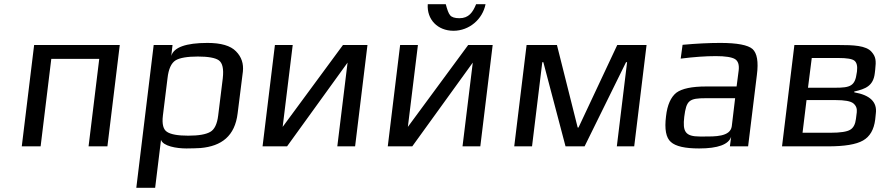

<svg xmlns="http://www.w3.org/2000/svg" viewBox="-20 -699 4244 917"><path d="M493 0 552 -484H143L84 0H174L225 -418H454L403 0Z M870 10C896 10 919 9 938 8C1038 -1 1102 -49 1115 -158L1140 -357C1144 -394 1134 -427 1107 -454C1081 -481 1035 -494 971 -494C868 -494 810 -473 798 -432L804 -484H714L631 198H721L749 -31C759 -1 823 10 870 10ZM1022 -147C1017 -106 1004 -80 984 -69C963 -57 929 -51 879 -51C830 -51 796 -57 778 -69C760 -80 753 -106 758 -147L780 -325C785 -370 798 -398 819 -411C839 -423 875 -429 925 -429C974 -429 1008 -423 1025 -411C1043 -398 1049 -370 1044 -325Z M1351 0 1640 -400 1591 0H1676L1735 -484H1618L1330 -93L1378 -484H1293L1234 0Z M2174 -612C2152 -612 2137 -617 2130 -626C2122 -635 2116 -653 2109 -679H2023C2018 -606 2070 -552 2146 -552C2221 -552 2285 -607 2299 -679H2254C2238 -640 2219 -612 2174 -612ZM1949 0 2238 -400 2189 0H2274L2333 -484H2216L1928 -93L1976 -484H1891L1832 0Z M3009 0 3068 -484H2928L2743 -90H2739L2640 -484H2495L2436 0H2521L2570 -402H2575L2681 0H2772L2970 -402H2975L2926 0Z M3553 0 3595 -342C3603 -404 3596 -445 3574 -465C3552 -484 3501 -494 3420 -494C3366 -494 3306 -491 3240 -485L3231 -419C3294 -427 3350 -431 3399 -431C3444 -431 3475 -426 3490 -417C3505 -408 3511 -390 3508 -363L3498 -286H3353C3284 -286 3237 -276 3210 -256C3184 -235 3167 -198 3161 -144C3153 -82 3161 -41 3184 -21C3207 0 3252 10 3319 10C3409 10 3460 -9 3472 -46L3466 0ZM3248 -141C3258 -220 3271 -230 3352 -230H3491L3475 -96C3468 -45 3393 -47 3341 -47H3323C3252 -47 3240 -71 3248 -141Z M4158 -349 4160 -366C4165 -410 4163 -428 4143 -451C4117 -482 4054 -484 3986 -484H3774L3715 0H3934C4013 0 4069 -9 4102 -28C4135 -47 4154 -80 4160 -128L4163 -157C4170 -212 4135 -245 4060 -258V-262C4114 -274 4151 -289 4158 -349ZM3969 -280H3839L3857 -422H3984C4024 -422 4050 -418 4061 -409C4072 -400 4076 -383 4073 -358L4072 -352C4064 -288 4041 -280 3969 -280ZM4068 -131C4065 -106 4056 -88 4040 -79C4025 -70 3994 -65 3947 -65H3813L3832 -221H3971C4014 -221 4043 -216 4056 -205C4069 -194 4074 -180 4072 -163Z"/></svg>

Font: Gamestation Text
Style: Italic
Weight: 400
Designer: Jonas Hecksher
Foundry: Jonas Hecksher, Playtypeª, e-types AS
Version: Version 1.003